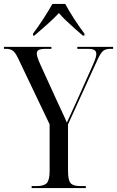

<svg xmlns="http://www.w3.org/2000/svg" viewBox="-24 -951 592 971"><path d="M136 0V-10H162Q199 -10 213 -25.5Q227 -41 227 -87V-322L68 -655Q54 -685 41 -694.5Q28 -704 7 -704H-4V-714H236V-704H212Q182 -704 172 -698.5Q162 -693 162 -680Q162 -665 179 -627L262 -445Q276 -414 289 -387Q302 -360 314 -331Q322 -348 334.5 -375.5Q347 -403 360 -431L445 -621Q455 -644 459 -656.5Q463 -669 463 -678Q463 -692 453 -698Q443 -704 416 -704H367V-714H548V-704H534Q510 -704 497.5 -693.5Q485 -683 470 -651L320 -322V-87Q320 -41 332.5 -25.5Q345 -10 381 -10H410V0ZM143 -781Q166 -811 194 -854Q222 -897 241 -931H306Q324 -897 352 -854Q380 -811 403 -781V-771H395Q382 -782 358 -803Q334 -824 310.5 -846.5Q287 -869 274 -885Q248 -857 213.5 -826.5Q179 -796 150 -771H143Z"/></svg>

Font: Noto Serif Display Condensed
Style: Regular
Weight: 400
Width: 3
Designer: Monotype Design Team
Foundry: Monotype Imaging Inc.
Version: Version 2.009